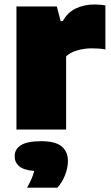

<svg xmlns="http://www.w3.org/2000/svg" viewBox="-20 -579 496 858"><path d="M53.5 0V-550H234L251 -484.5H260.5Q282 -523.5 318.8 -541.2Q355.5 -559 403 -559Q416 -559 428.8 -557.8Q441.5 -556.5 451 -555V-358Q436.5 -361 419.8 -362Q403 -363 389.5 -363Q357 -363 325 -353.8Q293 -344.5 275.5 -327V0ZM101 259.5Q126 215 133 185Q85 181 65.2 163.5Q45.5 146 45.5 119.5Q45.5 87.5 73.5 69.8Q101.5 52 164.5 52Q227.5 52 255.5 75.2Q283.5 98.5 283.5 140.5Q283.5 171 270.5 204Q257.5 237 236.5 259.5Z"/></svg>

Font: Encode Sans Semi Expanded Black
Style: Regular
Weight: 900
Width: 6
Designer: Multiple Designers
Foundry: Impallari Type
Version: Version 3.000; ttfautohint (v1.8.3) -l 8 -r 50 -G 200 -x 14 